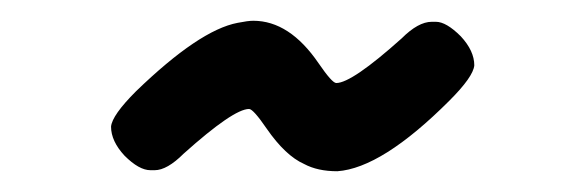

<svg xmlns="http://www.w3.org/2000/svg" viewBox="-20 -631 565 185"><path d="M209 -609Q219 -611 224 -611Q259 -611 287 -570Q300 -551 304 -551Q319 -551 367 -594Q383 -610 396 -610H400Q410 -610 424 -596Q437 -582 437 -568Q436 -557 413 -534Q348 -469 305 -466Q286 -466 273 -473Q255 -481 237 -507Q224 -526 220 -526Q205 -526 157 -483Q141 -467 129 -467H125Q114 -467 100 -481Q87 -495 87 -509Q88 -520 111 -543Q172 -602 209 -609Z"/></svg>

Font: MathJax_Typewriter
Style: Regular
Weight: 400
Version: Version 1.1